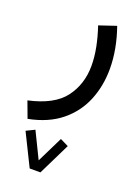

<svg xmlns="http://www.w3.org/2000/svg" viewBox="-147 -329 629 860"><g transform="rotate(20 168.0 101.0)"><path d="M107.9 468.3 32.7 315.9 72.8 296.4 133.3 420.4 194.3 296.4 233.9 315.9 159.2 468.3ZM22.9 262.7 -5.9 185.1Q113.3 159.2 162.1 94.5Q210.9 29.8 210.9 -58.6Q210.9 -100.1 201.9 -145.8Q192.9 -191.4 176.8 -238.8L257.8 -266.1Q293 -166 293 -73.2Q293 8.3 264.4 77.9Q235.8 147.5 176 196Q116.2 244.6 22.9 262.7Z"/></g></svg>

Font: Vazirmatn RD
Style: Regular
Weight: 400
Designer: Saber Rastikerdar
Foundry: Saber Rastikerdar
Version: Version 32.102